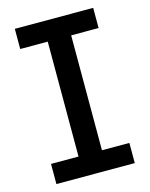

<svg xmlns="http://www.w3.org/2000/svg" viewBox="-111 -798 677 869"><g transform="rotate(-15 227.5 -363.5)"><path d="M411.2 0H44V-94.5H172.9V-632.8H44V-727.3H411.2V-632.8H282.7V-94.5H411.2Z"/></g></svg>

Font: Linik Sans Medium
Style: Regular
Weight: 500
Designer: Rasmus Andersson (font), Cristiano Sobral (main changes)
Foundry: rsms
Version: Version 3.018;June 1, 2022;FontCreator 14.0.0.2814 64-bit; t